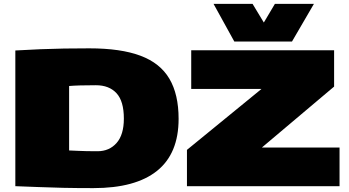

<svg xmlns="http://www.w3.org/2000/svg" viewBox="-20 -959 1799 989"><path d="M461 10Q374 10 305.5 8.5Q237 7 177.5 4.5Q118 2 59 0V-699Q128 -703 189 -705.5Q250 -708 310.5 -709Q371 -710 440 -710Q602 -710 703.5 -672Q805 -634 852.5 -553.5Q900 -473 900 -347Q900 -168 789 -79Q678 10 461 10ZM482 -180Q543 -180 580.5 -222.5Q618 -265 618 -348Q618 -438 580 -479Q542 -520 474 -520Q428 -520 393.5 -519Q359 -518 336 -516V-184Q362 -183 382.5 -182Q403 -181 426 -180.5Q449 -180 482 -180ZM943 0V-187L1326 -500V-501H965V-700H1701V-513L1330 -200V-199H1729V0ZM1597 -939 1484 -745H1187L1080 -939H1281L1339 -843L1396 -939Z"/></svg>

Font: Georama Expanded Black
Style: Regular
Weight: 900
Width: 7
Designer: Jean-Baptiste Levee
Foundry: Production Type
Version: Version 1.000